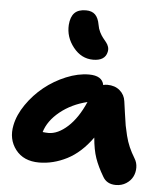

<svg xmlns="http://www.w3.org/2000/svg" viewBox="-57 -845 797 932"><g transform="rotate(5 342.0 -379.0)"><path d="M378.9 -559.1Q321.8 -559.1 282.5 -608.4Q243.2 -657.7 247.1 -717.8Q250 -756.8 268.6 -775.9Q287.1 -794.9 324.2 -794.9Q353.5 -794.9 369.4 -779.1Q385.3 -763.2 391.1 -730Q394 -711.4 402.1 -695.3Q410.2 -679.2 418.5 -668.9Q426.8 -658.7 434.6 -648.9Q442.4 -639.2 446 -627.7Q449.7 -616.2 446.8 -603Q437.5 -559.1 378.9 -559.1ZM161.1 -39.1Q85.4 -39.1 46.6 -89.6Q7.8 -140.1 22 -209Q32.2 -259.8 67.1 -310.5Q102.1 -361.3 149.7 -399.7Q197.3 -438 255.1 -461.9Q313 -485.8 366.2 -485.8Q430.7 -485.8 439 -440.9Q447.8 -443.8 459 -443.8Q496.1 -443.8 520 -423.3Q543.9 -402.8 547.9 -371.1Q550.8 -351.1 556.2 -312.3Q561.5 -273.4 564.9 -254.4Q568.4 -235.4 575.7 -206.1Q583 -176.8 594 -151.6Q605 -126.5 621.1 -100.1Q633.8 -80.1 634 -55.9Q634.3 -31.7 624 -11.2Q613.8 9.3 592 23.2Q570.3 37.1 542 37.1Q497.6 37.1 478 2Q450.7 -43.9 436.8 -84Q422.9 -124 418 -183.1Q363.8 -107.4 296.9 -73.2Q230 -39.1 161.1 -39.1ZM194.8 -186Q240.2 -186 287.8 -229.2Q335.4 -272.5 370.1 -352.1Q293.5 -333.5 238 -288.6Q182.6 -243.7 166 -188Q181.6 -186 194.8 -186Z"/></g></svg>

Font: Shantell Sans Irregular
Style: Bold Italic
Weight: 700
Italic angle: -11.31°
Designer: Stephen Nixon, Anya Danilova, Shantell Martin
Foundry: Arrow Type
Version: Version 1.006;[9816181b4]